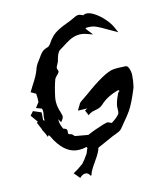

<svg xmlns="http://www.w3.org/2000/svg" viewBox="-196 -968 1108 1285"><g transform="rotate(-20 358.0 -325.5)"><path d="M265.1 3.4Q248 5.9 232.9 5.9Q186.5 5.9 151.9 -16.1Q117.2 -38.1 89.4 -84.5Q72.8 -112.3 63 -140.6Q57.6 -156.2 52.7 -156.2Q48.8 -156.2 45.4 -147Q40.5 -164.1 35.2 -180.7L34.7 -180.2Q27.3 -201.7 23.9 -208L25.4 -209L8.3 -261.2L16.1 -267.6L-15.1 -320.8L9.8 -344.7L61.5 -316.9L60.1 -307.1Q56.2 -285.6 53.2 -264.2L62 -257.8Q62 -278.8 68.4 -297.4Q74.2 -312.5 74.2 -326.2Q74.2 -333 72.8 -339.4L36.1 -356.9Q51.8 -375 57.1 -379.9Q64.5 -387.2 65.4 -388.7Q70.3 -415 70.3 -446.3Q50.8 -459.5 38.6 -468.8L65.9 -505.4Q109.9 -560.5 125 -593.8Q136.2 -621.6 157.2 -643.6Q166.5 -652.8 175.8 -664.6Q187.5 -680.2 203.6 -694.1Q219.7 -708 245.6 -711.9Q260.7 -713.9 277.8 -736.3Q309.6 -776.9 351.6 -794.9Q393.6 -813 450.2 -827.1Q460.4 -830.1 471.2 -834.5Q496.6 -845.7 512.2 -845.7Q524.4 -845.7 542 -834.5Q544.4 -833.5 546.4 -832Q554.2 -836.4 564 -836.4Q588.9 -836.4 619.9 -812Q650.9 -787.6 676.8 -752.7Q702.6 -717.8 714.4 -684.1L727.5 -645Q678.2 -678.7 663.1 -689.9Q631.3 -713.9 599.6 -731.4Q575.2 -744.6 540 -746.6Q529.8 -746.6 529.8 -744.6Q529.8 -739.3 564 -689L519.5 -709Q492.7 -720.7 464.8 -720.7Q434.6 -720.7 406 -709Q377.4 -697.3 350.1 -682.1L320.8 -667.5Q309.1 -661.1 299.8 -644.8Q290.5 -628.4 285.4 -612.1Q280.3 -595.7 270.5 -583.5Q258.3 -567.4 258.3 -557.6Q258.3 -552.2 260.7 -545.9Q262.2 -542 262.2 -538.6Q262.2 -533.7 257.6 -527.8Q252.9 -522 243.7 -515.1Q238.8 -510.7 232.9 -505.6Q227.1 -500.5 224.6 -496.1Q201.7 -447.8 182.1 -382.8Q174.3 -357.4 174.3 -326.7Q174.3 -303.7 180.7 -278.3Q185.5 -255.4 185.5 -249.5Q185.5 -236.8 176.3 -226.1L162.1 -210L149.9 -236.3L149.4 -216.3Q149.4 -194.3 160.6 -164.6Q183.1 -157.2 183.1 -145Q183.1 -137.7 181.4 -132.3Q179.7 -127 179.7 -124Q179.7 -122.1 181.2 -119.4Q182.6 -116.7 194.3 -113.3Q205.6 -108.9 213.9 -94.7Q214.8 -92.8 215.8 -91.8Q241.2 -84 301.3 -68.8L301.8 -67.4Q340.3 -80.1 361.8 -85.4Q435.1 -103.5 446.8 -103.5Q457.5 -103.5 475.1 -91.8Q477.1 -90.3 478.5 -89.8L481 -90.8Q524.4 -112.8 540.5 -132.3Q547.4 -144.5 547.9 -167Q550.3 -202.6 585 -258.8Q589.8 -269.5 600.6 -272.5L595.7 -281.2Q513.7 -268.6 460.9 -226.6Q445.8 -215.3 430.7 -211.9Q415.5 -208.5 401.4 -207.5Q381.3 -207 365.7 -199.7L351.1 -191.4L338.9 -229L358.9 -236.8L293.9 -244.6Q312 -268.6 315.9 -274.9Q322.3 -287.1 333 -293.9L390.1 -326.2Q550.3 -423.3 610.8 -423.3Q640.1 -423.3 670.4 -418L695.8 -414.6Q701.2 -414.6 706.5 -408.2Q717.8 -392.6 717.8 -357.9Q717.8 -352.5 717.3 -348.1Q710.9 -304.7 697.3 -264.2Q648.4 -167.5 612.8 -125Q588.9 -96.2 562.5 -71.3Q544.4 -53.7 527.3 -35.2Q517.6 -24.4 503.7 -19Q489.7 -13.7 474.6 -9.8Q463.9 -7.3 454.6 -4.4Q370.6 25.4 337.9 35.6Q327.6 64.5 290.5 107.4L279.8 120.6Q240.2 167 232.4 190.9Q231 192.4 229.7 193.1Q228.5 193.8 226.6 195.3Q216.8 176.3 210 172.4Q201.2 167.5 192.4 167.5Q175.3 167.5 154.3 184.1Q141.6 164.1 123.5 140.1Q156.2 127 199.7 100.1Q222.7 79.6 241.2 55.7Q251.5 47.4 263.2 20L268.1 13.2Z"/></g></svg>

Font: Unutterable
Style: Regular
Weight: 400
Designer: GGBotNet
Foundry: f0n7.com
Version: 1.00